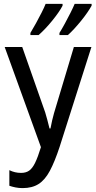

<svg xmlns="http://www.w3.org/2000/svg" viewBox="-20 -955 490 985"><path d="M286 -202Q261 -126 236 -79Q211 -32 178 -11Q145 10 96 10Q77 10 59.5 6.5Q42 3 28 -2V-82Q42 -75 57 -71.5Q72 -68 88 -68Q113 -68 129.5 -79.5Q146 -91 160 -119.5Q174 -148 190 -200L4 -714H94L212 -378Q217 -361 222.5 -341Q228 -321 234 -296H239Q243 -318 247.5 -337Q252 -356 257 -374L359 -714H449ZM450 -926Q442 -911 427.5 -890Q413 -869 395.5 -847.5Q378 -826 360.5 -807Q343 -788 328 -775H285V-786Q298 -807 313.5 -835.5Q329 -864 342.5 -891Q356 -918 363 -935H450ZM301 -926Q293 -910 279 -890Q265 -870 248 -849Q231 -828 213 -809Q195 -790 178 -775H136V-786Q150 -809 165 -836.5Q180 -864 193.5 -890.5Q207 -917 214 -935H301Z"/></svg>

Font: Noto Sans Display Condensed
Style: Regular
Weight: 400
Width: 3
Designer: Monotype Design Team
Foundry: Monotype Imaging Inc.
Version: Version 2.003